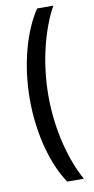

<svg xmlns="http://www.w3.org/2000/svg" viewBox="-96 -802 460 944"><g transform="rotate(-10 134.0 -330.0)"><path d="M160 102H243C189 7 142 -150 142 -328C142 -506 189 -666 243 -762H162C97 -666 49 -506 49 -326C49 -149 96 8 160 102Z"/></g></svg>

Font: Vanilla Cream Book
Style: Regular
Weight: 400
Designer: Jeremy Tribby, Jinavaṁso
Foundry: Tribby Type
Version: Version 1.422;Glyphs 3.1.2 (3151)